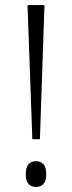

<svg xmlns="http://www.w3.org/2000/svg" viewBox="-20 -734 286 760"><path d="M89 -714H156L138 -183H108ZM82 -45Q82 -96 123 -96Q141 -96 152 -84Q163 -72 163 -45Q163 -18 152 -6Q141 6 123 6Q82 6 82 -45Z"/></svg>

Font: Noto Serif CondLight
Style: Regular
Weight: 300
Width: 3
Designer: Monotype Design Team
Foundry: Monotype Imaging Inc.
Version: Version 1.001